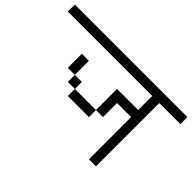

<svg xmlns="http://www.w3.org/2000/svg" viewBox="-103 -978 1206 1206"><g transform="rotate(45 500.0 -375.5)"><path d="M1000 -625V-687.5H0V-625H750Q750 -625 750 -500H562.5V-312.5H375V-250H562.5V-312.5H625Q625 -312.5 625 -437.5H750Q750 -437.5 750 -62.5H812.5V-625ZM375 -312.5V-375H312.5V-312.5ZM312.5 -375Q312.5 -375 312.5 -500H250Q250 -500 250 -375Z"/></g></svg>

Font: Unifont
Style: Regular
Weight: 500
Version: Version 15.1.04